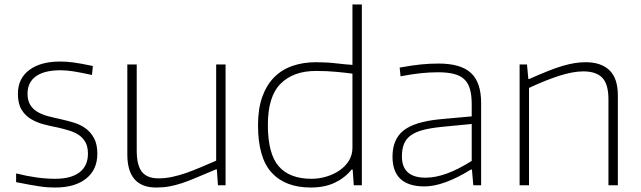

<svg xmlns="http://www.w3.org/2000/svg" viewBox="-20 -828 2865 858"><path d="M227 10Q210 10 194 9Q178 8 158 5Q138 2 112.5 -2.5Q87 -7 52 -14V-53Q148 -29 226 -29Q298 -29 335.5 -58Q373 -87 373 -141Q373 -172 362 -192Q351 -212 332.5 -224.5Q314 -237 289.5 -244.5Q265 -252 239 -258Q207 -264 175 -272.5Q143 -281 117.5 -296.5Q92 -312 76 -338.5Q60 -365 60 -409Q60 -477 110.5 -515Q161 -553 249 -553Q264 -553 277.5 -552Q291 -551 307.5 -549Q324 -547 345 -543Q366 -539 395 -533L391 -493Q340 -504 309 -509Q278 -514 250 -514Q178 -514 140.5 -487Q103 -460 103 -409Q103 -379 115 -359.5Q127 -340 147.5 -328Q168 -316 194 -309Q220 -302 249 -296Q280 -289 310 -280Q340 -271 363 -254Q386 -237 400.5 -210Q415 -183 415 -141Q415 -70 365 -30Q315 10 227 10Z M678 10Q549 10 549 -138V-540H591V-155Q591 -90 614 -60.5Q637 -31 688 -31Q719 -31 749.5 -37.5Q780 -44 811.5 -55Q843 -66 876 -80Q909 -94 946 -110V-540H988V0H954L949 -71H945Q894 -50 858 -34.5Q822 -19 793 -9.5Q764 0 737 5Q710 10 678 10Z M1369 10Q1255 10 1194 -56.5Q1133 -123 1133 -269Q1133 -342 1152 -395Q1171 -448 1205 -482.5Q1239 -517 1287 -533.5Q1335 -550 1392 -550Q1440 -550 1482 -545Q1524 -540 1555 -538V-808H1597V0H1561L1556 -70H1551Q1520 -32 1475 -11Q1430 10 1369 10ZM1372 -29Q1406 -29 1439 -39Q1472 -49 1498 -67Q1524 -85 1539.5 -110.5Q1555 -136 1555 -168V-499Q1525 -503 1482.5 -507Q1440 -511 1392 -511Q1291 -511 1234 -454Q1177 -397 1177 -270Q1177 -141 1225.5 -85Q1274 -29 1372 -29Z M1877 5Q1734 5 1734 -128Q1734 -206 1783.5 -245Q1833 -284 1945 -295L2088 -308V-361Q2088 -401 2080.5 -428.5Q2073 -456 2055.5 -473Q2038 -490 2009 -497.5Q1980 -505 1938 -505Q1899 -505 1861 -501Q1823 -497 1770 -487L1766 -526Q1821 -536 1860 -540Q1899 -544 1940 -544Q2039 -544 2084.5 -502Q2130 -460 2130 -369V0H2095L2089 -70H2084Q1962 5 1877 5ZM1882 -34Q1926 -34 1977 -52.5Q2028 -71 2088 -109V-274L1954 -261Q1904 -256 1870 -247Q1836 -238 1815 -222.5Q1794 -207 1785 -184Q1776 -161 1776 -129Q1776 -34 1882 -34Z M2302 -540H2335L2341 -475H2345Q2392 -496 2428.5 -510.5Q2465 -525 2494 -533.5Q2523 -542 2548 -546Q2573 -550 2597 -550Q2666 -550 2703.5 -514Q2741 -478 2741 -402V0H2699V-384Q2699 -452 2671.5 -480.5Q2644 -509 2587 -509Q2540 -509 2478 -489Q2416 -469 2344 -435V0H2302Z"/></svg>

Font: Encode Sans Wide
Style: Thin
Weight: 100
Designer: Pablo Impallari, Andres Torresi
Foundry: Pablo Impallari, Andres Torresi
Version: Version 1.000; ttfautohint (v1.00) -l 8 -r 50 -G 200 -x 14 -